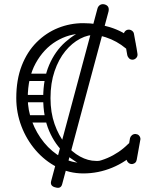

<svg xmlns="http://www.w3.org/2000/svg" viewBox="-20 -821 751 920"><path d="M379 10Q312 10 253.5 -20Q195 -50 151 -101Q107 -152 82.5 -216.5Q58 -281 58 -351Q58 -439 84 -506Q110 -573 155.5 -618.5Q201 -664 258.5 -687Q316 -710 379 -710Q444 -710 506 -691Q568 -672 618 -632Q631 -622 631 -608Q631 -596 622 -588Q613 -581 605 -581Q592 -581 583 -589Q540 -625 486.5 -642.5Q433 -660 379 -660Q310 -660 249.5 -623.5Q189 -587 151 -518Q113 -449 113 -351Q113 -293 134 -237.5Q155 -182 191.5 -137.5Q228 -93 276 -66.5Q324 -40 379 -40Q439 -40 495 -64Q551 -88 594 -131Q604 -141 617 -141Q628 -141 635 -135Q644 -129 644 -116Q644 -105 633 -94Q584 -45 517.5 -17.5Q451 10 379 10ZM611 -35Q601 -35 593.5 -43Q586 -51 586 -61Q586 -62 586.5 -63.5Q587 -65 587 -66L603 -159Q605 -167 612 -173Q619 -179 629 -179Q630 -179 631.5 -178.5Q633 -178 634 -178Q642 -177 647.5 -170Q653 -163 653 -154Q653 -153 652.5 -152Q652 -151 652 -149L635 -55Q632 -38 614 -35Q613 -35 612.5 -35Q612 -35 611 -35ZM615 -535Q605 -535 598.5 -541.5Q592 -548 590 -556Q582 -604 578 -624.5Q574 -645 573.5 -650Q573 -655 573 -655Q573 -665 580 -672Q587 -679 597 -679Q606 -679 613.5 -673Q621 -667 622 -658Q631 -610 634.5 -589.5Q638 -569 638.5 -564.5Q639 -560 639 -559Q639 -549 631.5 -542Q624 -535 615 -535ZM400 -18Q341 -41 292.5 -84Q244 -127 215.5 -193.5Q187 -260 187 -351Q187 -443 215.5 -509.5Q244 -576 293 -619.5Q342 -663 401 -685L442 -654Q403 -656 364 -635.5Q325 -615 293 -576Q261 -537 241.5 -480Q222 -423 222 -351Q222 -282 241.5 -226.5Q261 -171 293 -131.5Q325 -92 363.5 -71Q402 -50 440 -50Q445 -50 450 -50Q455 -50 459 -51ZM481 -800Q506 -793 500 -766Q483 -703 461 -620.5Q439 -538 414 -446Q389 -354 364.5 -261.5Q340 -169 317.5 -86Q295 -3 278 61Q272 85 246 77Q219 71 225 47L447 -780Q450 -791 459 -797Q468 -803 481 -800ZM114 -433Q96 -433 96 -450Q96 -456 99.5 -462Q103 -468 113 -468H207Q225 -468 225 -451Q225 -444 221 -438.5Q217 -433 208 -433ZM108 -331Q90 -331 90 -348Q90 -354 93.5 -360Q97 -366 107 -366H201Q219 -366 219 -349Q219 -342 215 -336.5Q211 -331 202 -331ZM115 -234Q97 -234 97 -251Q97 -257 100.5 -263Q104 -269 114 -269H208Q226 -269 226 -252Q226 -245 222 -239.5Q218 -234 209 -234Z"/></svg>

Font: Agu Display Uzo
Style: Regular
Weight: 400
Designer: Oluwaseun Badejo
Version: Version 1.103